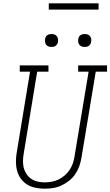

<svg xmlns="http://www.w3.org/2000/svg" viewBox="-20 -1129 665 1157"><path d="M249 8Q221 8 193.5 2.5Q166 -3 143.5 -17Q121 -31 105.5 -52.5Q90 -74 83 -100Q76 -126 76 -154.5Q76 -183 81 -211L161 -697H99V-735H272V-697H204L123 -204Q119 -182 118.5 -160Q118 -138 123 -118Q128 -98 139.5 -80.5Q151 -63 168 -51.5Q185 -40 206.5 -35Q228 -30 249 -30Q271 -30 292 -34Q313 -38 333 -47.5Q353 -57 370 -72Q387 -87 399.5 -105.5Q412 -124 419 -144.5Q426 -165 429 -186L514 -697H451V-735H625V-697H557L471 -179Q467 -154 458 -128.5Q449 -103 434 -80.5Q419 -58 397 -40.5Q375 -23 350.5 -11.5Q326 0 300 4Q274 8 249 8ZM490 -846Q481 -846 472.5 -849Q464 -852 458.5 -859Q453 -866 451.5 -875.5Q450 -885 452 -895Q453 -901 456 -907Q459 -913 465 -917Q471 -921 477.5 -922.5Q484 -924 490 -924Q500 -924 508.5 -921Q517 -918 522.5 -911Q528 -904 529.5 -894.5Q531 -885 529 -875Q528 -869 524.5 -863Q521 -857 515.5 -853Q510 -849 503.5 -847.5Q497 -846 490 -846ZM290 -846Q281 -846 272.5 -849Q264 -852 258.5 -859Q253 -866 251.5 -875.5Q250 -885 252 -895Q253 -901 256 -907Q259 -913 265 -917Q271 -921 277.5 -922.5Q284 -924 290 -924Q300 -924 308.5 -921Q317 -918 322.5 -911Q328 -904 329.5 -894.5Q331 -885 329 -875Q328 -869 324.5 -863Q321 -857 315.5 -853Q310 -849 303.5 -847.5Q297 -846 290 -846ZM574 -1071H274V-1109H574Z"/></svg>

Font: Iosevka Curly Slab XLtExObl
Style: Regular
Weight: 200
Width: 7
Italic angle: -9°
Monospace: yes
Designer: Belleve Invis
Foundry: Belleve Invis
Version: Version 11.0.0; ttfautohint (v1.8.3)